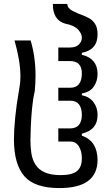

<svg xmlns="http://www.w3.org/2000/svg" viewBox="-20 -757 568 978"><path d="M283 201Q156 201 103.5 140Q51 79 51 -48Q51 -93 57.5 -159.5Q64 -226 76 -292Q79 -311 81.5 -327.5Q84 -344 84 -368Q84 -410 76 -455.5Q68 -501 54 -551H136Q161 -467 161 -372Q161 -353 160 -333Q159 -313 157 -292Q148 -255 143.5 -207.5Q139 -160 137 -115Q135 -70 135 -43Q135 -7 140 25Q145 57 161 82Q177 107 208 121Q239 135 289 135Q346 135 371.5 115Q397 95 397 49Q397 14 382 -11Q367 -36 337 -36H277V-103H337Q396 -103 397 -171Q397 -206 382.5 -225Q368 -244 338 -244H277V-310H338Q396 -310 397 -382Q397 -446 337 -446H277V-515H337Q366 -515 381.5 -530Q397 -545 397 -565Q397 -586 377 -607Q357 -628 314 -636Q249 -653 249 -737H323Q323 -716 348 -702.5Q373 -689 407 -677Q417 -673 433.5 -664.5Q450 -656 463.5 -636.5Q477 -617 477 -582Q477 -503 397 -488V-478Q476 -459 477 -382Q477 -343 457.5 -315.5Q438 -288 397 -281V-272Q436 -264 456.5 -236.5Q477 -209 477 -171Q477 -134 458 -110.5Q439 -87 397 -76V-66Q476 -39 477 58Q476 201 283 201Z"/></svg>

Font: PlemolJP
Style: Regular
Weight: 400
Monospace: yes
Version: v2.0.4; ttfautohint (v1.8.4.7-5d5b-dirty) -l 6 -r 45 -G 200 